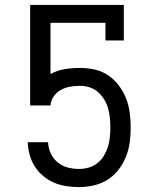

<svg xmlns="http://www.w3.org/2000/svg" viewBox="-20 -755 640 783"><path d="M302 8Q276 8 250 4Q224 0 200.5 -10Q177 -20 156.5 -37Q136 -54 122 -76Q108 -98 101 -123.5Q94 -149 93 -175H176Q177 -151 187 -129.5Q197 -108 215 -93Q233 -78 256 -72Q279 -66 302 -66Q322 -66 341.5 -71.5Q361 -77 377 -89.5Q393 -102 403.5 -119.5Q414 -137 420 -156Q426 -175 428 -195Q430 -215 430 -235Q430 -255 428 -275Q426 -295 420.5 -314Q415 -333 404.5 -350Q394 -367 379 -380Q364 -393 345 -399Q326 -405 306 -405Q286 -405 266 -401.5Q246 -398 228.5 -388.5Q211 -379 199 -362Q187 -345 186 -325H103V-735H485V-590H410V-662H186V-453Q213 -468 244 -473Q275 -478 306 -478Q336 -478 366 -471.5Q396 -465 421 -448Q446 -431 464.5 -406.5Q483 -382 494 -354Q505 -326 509 -296Q513 -266 513 -235Q513 -205 509 -174.5Q505 -144 493.5 -115.5Q482 -87 463 -62.5Q444 -38 418.5 -22Q393 -6 363 1Q333 8 302 8Z"/></svg>

Font: Iosevka Etoile
Style: Regular
Weight: 400
Designer: Belleve Invis
Foundry: Belleve Invis
Version: Version 33.2.4